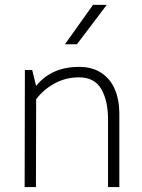

<svg xmlns="http://www.w3.org/2000/svg" viewBox="-20 -760 575 780"><path d="M418.9 -275.4Q418.9 -350.6 391.4 -398.2Q363.8 -445.8 300.8 -445.8Q243.7 -445.8 195.3 -417.5Q147 -389.2 116.7 -342.3V-397.5Q179.7 -488.3 301.3 -488.3Q355 -488.3 391.8 -463.9Q428.7 -439.5 446.8 -396.5Q464.8 -353.5 464.8 -297.9V0H418.9ZM81.1 -475.6H110.8L127 -409.7L126 0H80.1ZM357.9 -740.2H413.6L292.5 -580.1H243.7Z"/></svg>

Font: DavidDev Light
Style: Regular
Weight: 300
Designer: David.dev
Foundry: David.dev
Version: Version 1.001;FEAKit 1.0